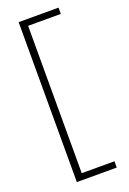

<svg xmlns="http://www.w3.org/2000/svg" viewBox="-168 -757 674 1004"><g transform="rotate(-20 169.5 -255.0)"><path d="M76 190V-700H298V-665H116V155H298V190Z"/></g></svg>

Font: Readex Pro Light
Style: Regular
Weight: 300
Designer: Bonnie Shaver-Troup, Thomas Jockin
Foundry: Lexend
Version: Version 1.200; ttfautohint (v1.8.3)